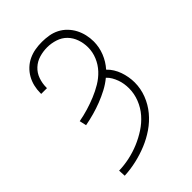

<svg xmlns="http://www.w3.org/2000/svg" viewBox="-221 -838 941 941"><g transform="rotate(-45 250.0 -367.5)"><path d="M73 8 71 -29Q108 -30 145 -38Q182 -46 216.5 -60.5Q251 -75 282.5 -95.5Q314 -116 338.5 -144Q363 -172 377 -207.5Q391 -243 391 -280Q391 -296 388.5 -312Q386 -328 380.5 -343Q375 -358 367 -372Q359 -386 347 -397Q323 -377 294.5 -362Q266 -347 236.5 -335.5Q207 -324 176.5 -315.5Q146 -307 114 -301L106 -337Q139 -343 170.5 -352.5Q202 -362 232.5 -374.5Q263 -387 291.5 -404Q320 -421 342.5 -445Q365 -469 378 -500Q391 -531 391 -564Q391 -593 381.5 -620.5Q372 -648 352.5 -668Q333 -688 305 -697Q277 -706 249 -706Q221 -706 194 -698Q167 -690 146.5 -671Q126 -652 116.5 -625Q107 -598 107 -570V-565H67V-571Q67 -595 72.5 -618Q78 -641 89.5 -661.5Q101 -682 118.5 -698.5Q136 -715 157.5 -725Q179 -735 202 -739Q225 -743 249 -743Q273 -743 297 -739Q321 -735 342.5 -724Q364 -713 381 -695.5Q398 -678 409 -657Q420 -636 425.5 -612.5Q431 -589 431 -565Q431 -526 416.5 -489.5Q402 -453 376 -424Q390 -411 400.5 -394Q411 -377 417.5 -358.5Q424 -340 427.5 -320Q431 -300 431 -281Q431 -238 415.5 -198Q400 -158 373 -125.5Q346 -93 311 -69Q276 -45 237 -29Q198 -13 156.5 -3.5Q115 6 73 8Z"/></g></svg>

Font: Iosevka Extralight
Style: Regular
Weight: 200
Monospace: yes
Designer: Belleve Invis
Foundry: Belleve Invis
Version: Version 32.0.1; ttfautohint (v1.8.4)